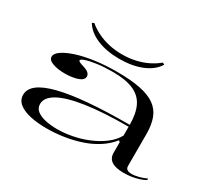

<svg xmlns="http://www.w3.org/2000/svg" viewBox="-138 -950 1326 1207"><g transform="rotate(30 525.0 -347.0)"><path d="M513 -515Q614 -515 683 -501Q752 -487 792.5 -457.5Q833 -428 850.5 -381Q868 -334 868 -269V-37Q868 -18 880.5 -11Q893 -4 911 -4Q934 -4 962.5 -11.5Q991 -19 1017 -31V-20Q998 -9 972.5 -1Q947 7 920 11Q893 15 865 15Q806 15 777 -4.5Q748 -24 748 -63Q748 -90 748 -103Q748 -116 748 -124Q748 -132 748 -140L738 -148Q704 -105 657 -74.5Q610 -44 553 -24.5Q496 -5 433 5Q370 15 305 15Q239 15 186.5 3.5Q134 -8 103.5 -32.5Q73 -57 73 -95Q73 -181 241 -223.5Q409 -266 748 -266Q748 -347 723 -399Q698 -451 641.5 -476Q585 -501 491 -501Q427 -501 377 -494Q327 -487 299.5 -477.5Q272 -468 272 -459Q272 -454 282 -449Q292 -444 317 -437Q363 -422 363 -394Q363 -368 325 -354.5Q287 -341 231 -341Q181 -341 144.5 -354Q108 -367 108 -392Q108 -415 140 -437Q172 -459 227.5 -477Q283 -495 356.5 -505Q430 -515 513 -515ZM748 -252Q563 -252 440 -233.5Q317 -215 255.5 -180.5Q194 -146 194 -98Q194 -68 217.5 -49.5Q241 -31 280.5 -22.5Q320 -14 366 -14Q417 -14 474 -25Q531 -36 585 -58.5Q639 -81 682 -113.5Q725 -146 748 -188ZM483 -592Q391 -592 322 -620.5Q253 -649 221 -702L235 -709Q266 -683 305 -664Q344 -645 389 -635Q434 -625 483 -625Q533 -625 578.5 -635Q624 -645 663 -664Q702 -683 733 -709L747 -702Q715 -649 645.5 -620.5Q576 -592 483 -592Z"/></g></svg>

Font: Kalnia Expanded Light
Style: Regular
Weight: 300
Width: 7
Designer: Frida Medrano
Foundry: Frida Medrano
Version: Version 1.105